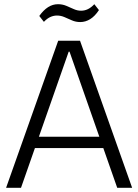

<svg xmlns="http://www.w3.org/2000/svg" viewBox="-20 -894 658 914"><path d="M257 -700H361L609 0H538L311 -648H307L80 0H9ZM132 -243H485V-189H132ZM167 -818Q187 -846 209 -860Q231 -874 256 -874Q277 -874 295 -866.5Q313 -859 330.5 -851Q348 -843 366 -843Q383 -843 398.5 -850.5Q414 -858 429 -874L451 -846Q432 -817 409.5 -803Q387 -789 362 -789Q341 -789 322.5 -797Q304 -805 287 -812.5Q270 -820 251 -820Q235 -820 219.5 -813Q204 -806 189 -790Z"/></svg>

Font: Pathway Extreme 28pt Light
Style: Regular
Weight: 300
Designer: Eduardo Rodriguez Tunni
Foundry: Eduardo Rodriguez Tunni
Version: Version 1.001;gftools[0.9.26]